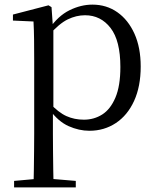

<svg xmlns="http://www.w3.org/2000/svg" viewBox="-20 -551 678 831"><path d="M41 260V232L152 222H189L308 232V260ZM125 260Q126 226 126.5 185.5Q127 145 127.5 103.5Q128 62 128 27V-287Q128 -338 127.5 -379.5Q127 -421 125 -458L36 -462V-488L190 -528L203 -520L209 -435L211 -430V-79L209 -69V27Q209 61 209.5 102.5Q210 144 210.5 185Q211 226 212 260ZM367 15Q322 15 277 -5Q232 -25 194 -77H181L195 -105Q233 -64 267.5 -48.5Q302 -33 343 -33Q387 -33 422.5 -55.5Q458 -78 479.5 -128.5Q501 -179 501 -261Q501 -375 458.5 -430Q416 -485 348 -485Q310 -485 273 -467Q236 -449 191 -398L181 -425H192Q231 -482 280.5 -506.5Q330 -531 380 -531Q441 -531 488 -498Q535 -465 562 -405Q589 -345 589 -263Q589 -177 560.5 -114.5Q532 -52 481.5 -18.5Q431 15 367 15Z"/></svg>

Font: Noto Serif KR ExtraLight
Style: Regular
Weight: 400
Version: Version 2.002-H1;hotconv 1.1.0;makeotfexe 2.6.0